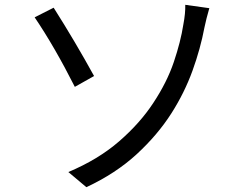

<svg xmlns="http://www.w3.org/2000/svg" viewBox="-20 -751 1040 798"><path d="M264 -36Q388 -88 475 -163.5Q562 -239 617 -323Q674 -409 702.5 -493.5Q731 -578 742 -649Q751 -696 750 -731L850 -717Q837 -672 830 -638Q813 -548 780 -457Q747 -366 693 -281Q635 -190 548 -110Q461 -30 339 27ZM203 -719Q293 -577 371 -435L291 -390Q206 -558 124 -679Z"/></svg>

Font: Gothic Nguyen
Style: Regular
Weight: 400
Designer: MORI Takayuki
Version: Version 1.220;July 21, 2023;FontCreator 14.0.0.2814 64-bit